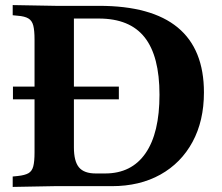

<svg xmlns="http://www.w3.org/2000/svg" viewBox="-20 -733 873 756"><path d="M31 -342V-392H448V-342ZM30 3V-38L50 -40Q78 -43 92 -51Q106 -59 111 -78Q116 -97 116 -133V-577Q116 -613 111 -632.5Q106 -652 91.5 -660.5Q77 -669 50 -671L30 -673V-713L199 -710H370Q783 -710 783 -369Q783 -257 738 -174Q693 -91 611.5 -45.5Q530 0 420 0H193ZM357 -50H394Q498 -50 553 -129.5Q608 -209 608 -360Q608 -512 549.5 -586Q491 -660 369 -660H271V-153Q271 -98 291 -74Q311 -50 357 -50Z"/></svg>

Font: Baskervville SC
Style: Regular
Weight: 400
Designer: Alexis Faudot, Rémi Forte, Morgane Pierson, Rafael Ribas, Tanguy Vanlaeys, Rosalie Wagner, Thomas Huot-Marchand
Foundry: ANRT
Version: Version 1.100